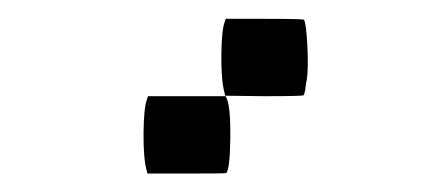

<svg xmlns="http://www.w3.org/2000/svg" viewBox="-20 -820 456 206"><path d="M137.7 -713.4 138.7 -716.8H180.7H222.2L223.6 -713.4Q227.5 -703.6 227.1 -670.9Q226.6 -638.2 222.7 -634.3Q222.2 -633.8 179.7 -633.8H138.2L137.2 -637.7Q133.8 -650.4 134 -677.5Q134.3 -704.6 137.7 -713.4ZM221.2 -796.9 222.2 -799.8H263.7Q305.2 -799.8 306.2 -798.8Q308.6 -794.4 309.8 -770.3Q311 -746.1 309.1 -733.9Q308.6 -732.4 308.1 -728.8Q307.6 -725.1 307.6 -724.1Q306.6 -718.8 305.7 -717.8Q304.7 -716.8 263.2 -716.8L221.7 -717.3L220.7 -721.2Q217.3 -733.9 217.5 -761Q217.8 -788.1 221.2 -796.9Z"/></svg>

Font: VT323
Style: Regular
Weight: 400
Monospace: yes
Version: Version 001.002